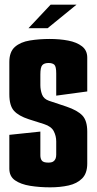

<svg xmlns="http://www.w3.org/2000/svg" viewBox="-20 -794 414 823"><path d="M195 9Q149 9 109 2.5Q69 -4 44.5 -21Q20 -38 20 -71V-216L153 -230V-128Q153 -114 159.5 -105.5Q166 -97 187 -97Q201 -97 208 -101.5Q215 -106 218 -113.5Q221 -121 221 -131V-188Q221 -211 210.5 -231.5Q200 -252 169 -262L103 -283Q60 -297 40 -319Q20 -341 20 -390V-528Q20 -572 44 -593Q68 -614 108 -620.5Q148 -627 193 -627Q236 -627 272.5 -620Q309 -613 331.5 -595.5Q354 -578 354 -547V-402L221 -384V-479Q221 -509 213 -516.5Q205 -524 188 -524Q170 -524 161.5 -515Q153 -506 153 -475V-429Q153 -409 160 -389.5Q167 -370 190 -362L265 -337Q312 -321 333 -299Q354 -277 354 -230V-93Q354 -51 332 -29Q310 -7 274 1Q238 9 195 9ZM102 -673 197 -774H308L184 -673Z"/></svg>

Font: Smooch Sans Thin ExtraBold
Style: Regular
Weight: 800
Version: Version 1.010